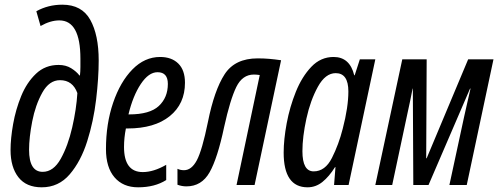

<svg xmlns="http://www.w3.org/2000/svg" viewBox="-20 -789 2125 819"><path d="M401 -531Q401 -640 365 -704.5Q329 -769 246 -769Q185 -769 135 -741L153 -678Q195 -702 233 -702Q323 -702 323 -539Q323 -523 323 -503.5Q323 -484 321 -467H319Q306 -484 283.5 -498Q261 -512 230 -512Q173 -512 133.5 -474.5Q94 -437 70.5 -379.5Q47 -322 36 -260Q25 -198 25 -149Q25 -76 58.5 -33Q92 10 158 10Q230 10 277.5 -45.5Q325 -101 352 -186.5Q379 -272 390 -364.5Q401 -457 401 -531ZM104 -150Q104 -202 117.5 -271.5Q131 -341 160.5 -394Q190 -447 236 -447Q290 -447 310 -392Q306 -324 288 -245.5Q270 -167 239 -111.5Q208 -56 162 -56Q104 -56 104 -150Z M689 -21V-86Q635 -55 589 -55Q509 -55 509 -162Q509 -201 517 -241H524Q639 -241 704 -293.5Q769 -346 769 -436Q769 -490 740.5 -518Q712 -546 663 -546Q597 -546 545 -493Q493 -440 462.5 -350.5Q432 -261 432 -153Q432 -75 468.5 -32.5Q505 10 569 10Q640 10 689 -21ZM652 -481Q696 -481 696 -431Q696 -373 657.5 -337Q619 -301 531 -301H528Q547 -380 580.5 -430.5Q614 -481 652 -481Z M936 -247Q962 -365 988 -418Q1014 -471 1063 -471Q1074 -471 1088 -469L989 0H1066L1179 -532Q1152 -536 1128.5 -538Q1105 -540 1079 -540Q982 -540 938 -472Q894 -404 867 -269Q842 -147 819.5 -105Q797 -63 765 -63Q749 -63 737 -69V-1Q756 6 775 6Q840 6 874 -54Q908 -114 936 -247Z M1270 -144Q1270 -205 1287 -283Q1304 -361 1336 -419Q1368 -477 1412 -477Q1466 -477 1466 -399Q1466 -332 1442 -240Q1425 -173 1396 -115.5Q1367 -58 1318 -58Q1270 -58 1270 -144ZM1409 -76H1411L1405 0H1467L1581 -536H1515L1493 -468H1491Q1472 -546 1403 -546Q1348 -546 1308 -504Q1268 -462 1242 -397.5Q1216 -333 1203 -263.5Q1190 -194 1190 -138Q1190 10 1292 10Q1327 10 1355.5 -13Q1384 -36 1409 -76Z M1653 0 1718 -305Q1724 -333 1729.5 -358.5Q1735 -384 1740 -411H1741L1743 0H1808L1985 -411H1987Q1980 -381 1973.5 -352Q1967 -323 1960 -292L1897 0H1971L2085 -536H1977L1800 -114H1798L1800 -536H1696L1581 0Z"/></svg>

Font: Noto Sans Display Condensed
Style: Italic
Weight: 400
Width: 3
Designer: Monotype Design team
Foundry: Monotype Imaging Inc.
Version: 1.000